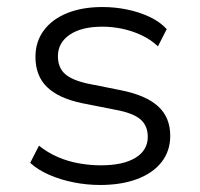

<svg xmlns="http://www.w3.org/2000/svg" viewBox="-20 -519 570 547"><path d="M265 8Q227 8 189.5 0.5Q152 -7 120 -21Q88 -35 66 -55L91 -104Q116 -84 145 -71.5Q174 -59 205.5 -53.5Q237 -48 267 -48Q331 -48 366 -69.5Q401 -91 401 -129Q401 -161 380 -179Q359 -197 310 -206L214 -225Q147 -239 114 -271Q81 -303 81 -357Q81 -400 104.5 -432Q128 -464 171 -481.5Q214 -499 272 -499Q307 -499 341.5 -492Q376 -485 406 -471Q436 -457 455 -436L430 -387Q410 -406 383.5 -418.5Q357 -431 328.5 -437Q300 -443 272 -443Q212 -443 178.5 -420Q145 -397 145 -359Q145 -327 164.5 -309Q184 -291 229 -281L324 -262Q395 -248 430 -216.5Q465 -185 465 -132Q465 -89 440.5 -57.5Q416 -26 371 -9Q326 8 265 8Z"/></svg>

Font: Nunito Sans 9pt Light
Style: Regular
Weight: 300
Version: Version 3.101;gftools[0.9.27]